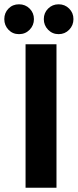

<svg xmlns="http://www.w3.org/2000/svg" viewBox="-55 -874 362 894"><path d="M208 -668V0H64V-668ZM-35 -785Q-35 -814 -15.5 -834Q4 -854 33.5 -854Q63 -854 83 -834Q103 -814 103 -785Q103 -756 83 -735.5Q63 -715 33.5 -715Q4 -715 -15.5 -735.5Q-35 -756 -35 -785ZM149 -785Q149 -814 169 -834Q189 -854 218 -854Q247 -854 267 -834Q287 -814 287 -785Q287 -756 267 -735.5Q247 -715 218 -715Q189 -715 169 -735.5Q149 -756 149 -785Z"/></svg>

Font: Rambla
Style: Bold
Weight: 700
Designer: Martin Sommaruga
Foundry: Martin Sommaruga
Version: Version 1.001